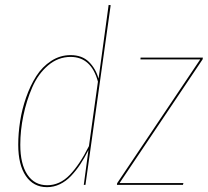

<svg xmlns="http://www.w3.org/2000/svg" viewBox="-20 -752 845 781"><path d="M421.9 -731.9 430.2 -731 327.6 0H320.8L339.8 -141.6Q323.2 -108.9 306.6 -83.7Q290 -58.6 269.3 -36.6Q248.5 -14.6 223.6 -2.7Q198.7 9.3 171.4 9.3Q116.2 9.3 85.2 -36.1Q54.2 -81.5 54.2 -163.1Q54.2 -209.5 61.8 -258.5Q69.3 -307.6 86.4 -356.2Q103.5 -404.8 127.7 -442.6Q151.9 -480.5 188.2 -504.2Q224.6 -527.8 267.1 -527.8Q313.5 -527.8 341.3 -500.7Q369.1 -473.6 380.9 -432.1ZM267.1 -520.5Q216.3 -520.5 175.5 -485.8Q134.8 -451.2 111.1 -396.5Q87.4 -341.8 75 -281.5Q62.5 -221.2 62.5 -163.1Q62.5 -85 91.3 -41.7Q120.1 1.5 171.9 1.5Q223.1 1.5 263.7 -40.5Q304.2 -82.5 341.8 -157.7L378.4 -419.9Q351.1 -520.5 267.1 -520.5ZM805.2 -517.6 804.2 -510.7 466.3 -7.3H726.1L724.1 0H455.6L456.5 -6.8L794.4 -510.3H551.3L551.8 -517.6Z"/></svg>

Font: Fira Sans Compressed Eight
Style: Italic
Weight: 100
Width: 3
Italic angle: -8°
Designer: Carrois Corporate & Edenspiekermann AG
Foundry: Carrois Corporate GbR & Edenspiekermann AG
Version: Version 4.203;PS 004.203;hotconv 1.0.88;makeotf.lib2.5.64775